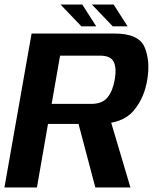

<svg xmlns="http://www.w3.org/2000/svg" viewBox="-30 -822 684 842"><path d="M-10.5 0H132L180.5 -278.5H396.5Q506 -278.5 554.5 -334.8Q603 -391 616 -473.5Q629.5 -555.5 604 -615.2Q578.5 -675 472 -675H108.5ZM388 0H542L446 -323L304.5 -316ZM196.5 -366.5 233.5 -578H408.5Q456.5 -578 469.2 -549.8Q482 -521.5 473 -472Q464.5 -423 441.5 -394.8Q418.5 -366.5 371.5 -366.5ZM464.5 -706.5H529.5L468.5 -802H373ZM327 -706.5H392L331 -802H235.5Z"/></svg>

Font: Anybody Thin SemiBold
Style: Italic
Weight: 600
Italic angle: -10°
Version: Version 1.113;gftools[0.9.25]